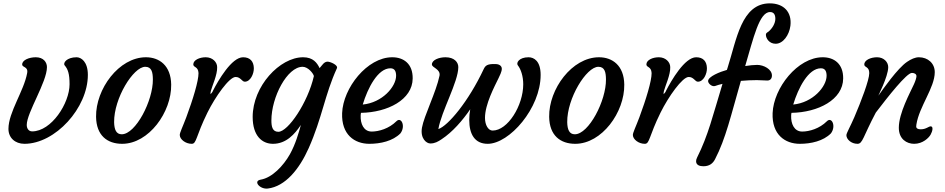

<svg xmlns="http://www.w3.org/2000/svg" viewBox="-20 -843 5570 1132"><path d="M29.8 -83C29.8 -30.8 68.8 4.9 124 4.9C306.2 4.9 498 -207 498 -401.4C498 -479.5 458.5 -505.4 431.6 -505.4C374 -505.4 349.6 -472.2 361.3 -457.5C380.4 -435.1 390.1 -408.2 390.1 -346.2C390.1 -234.4 283.2 -68.4 169.4 -68.4C149.4 -68.4 137.7 -85 137.7 -106.4C137.7 -178.7 256.8 -359.4 256.8 -447.3C256.8 -476.1 236.3 -505.4 190.9 -505.4C152.3 -505.4 110.8 -489.3 110.8 -462.9C110.8 -443.8 147.5 -451.7 140.1 -412.1C121.1 -306.6 29.8 -181.2 29.8 -83Z M546.4 -154.3C547.9 -43.9 612.8 4.9 700.2 4.9C857.4 4.9 991.7 -182.1 989.3 -344.2C987.8 -456.5 919.4 -505.4 840.3 -505.4C680.7 -505.4 543.9 -317.4 546.4 -154.3ZM652.8 -122.6C651.4 -263.7 766.1 -449.2 836.4 -449.2C874.5 -449.2 880.9 -416.5 881.3 -375C882.8 -249.5 779.8 -51.3 697.8 -51.3C665 -51.3 653.8 -79.1 652.8 -122.6Z M1040 -45.9C1040.5 -22 1073.2 4.9 1110.4 4.9C1139.6 4.9 1133.8 -38.6 1203.1 -179.2C1249.5 -272.9 1331.5 -389.2 1369.1 -389.2C1398.9 -389.2 1406.2 -361.3 1423.3 -361.3C1456.5 -361.3 1477.5 -408.2 1476.6 -441.4C1475.6 -480 1455.6 -505.4 1413.1 -505.4C1345.7 -505.4 1266.6 -368.7 1235.4 -307.6C1233.9 -302.2 1226.6 -292 1221.2 -287.6C1220.2 -292.5 1221.7 -298.8 1223.1 -306.6C1230.5 -335.9 1262.2 -402.8 1260.3 -447.3C1260.3 -476.6 1233.4 -505.4 1192.9 -505.4C1156.7 -505.4 1119.6 -489.3 1119.6 -462.9C1120.6 -443.8 1148.4 -452.1 1150.4 -412.1C1150.9 -365.7 1117.2 -256.3 1078.6 -152.3C1058.1 -97.2 1038.1 -58.1 1040 -45.9Z M1589.4 4.9C1667.5 4.9 1717.8 -52.2 1753.9 -106.4C1741.7 -61 1722.2 7.3 1689 66.9C1650.9 134.3 1584.5 205.1 1516.6 216.3C1470.7 224.1 1511.7 274.4 1559.1 268.6C1662.1 255.9 1744.6 154.8 1799.8 30.8C1878.9 -146.5 1895 -285.2 1966.3 -440.4C1975.1 -459.5 1926.8 -479.5 1911.6 -479.5C1890.1 -479.5 1879.4 -458 1864.3 -441.4C1849.6 -472.2 1826.2 -505.4 1767.1 -505.4C1628.9 -505.4 1469.7 -334 1469.7 -153.8C1469.7 -41.5 1525.4 4.9 1589.4 4.9ZM1580.1 -132.8C1580.1 -270.5 1673.3 -449.2 1764.2 -449.2C1796.4 -449.2 1827.6 -409.7 1830.6 -394.5C1794.9 -237.8 1678.2 -65.9 1621.1 -65.9C1585.4 -65.9 1580.1 -98.6 1580.1 -132.8Z M1997.1 -176.3C1992.2 -49.3 2070.3 4.9 2157.7 4.9C2223.1 4.9 2295.9 -11.2 2340.8 -56.6C2373 -99.1 2345.7 -157.2 2316.9 -127.9C2273.9 -85 2213.9 -67.4 2171.4 -67.4C2124 -67.4 2104.5 -113.8 2106.4 -161.1C2106.4 -167.5 2107.4 -173.3 2108.4 -177.7C2265.1 -180.2 2412.1 -254.9 2413.1 -380.4C2414.1 -467.3 2359.4 -505.4 2292.5 -505.4C2144.5 -505.4 2002.9 -324.2 1997.1 -176.3ZM2118.7 -226.6C2147.9 -323.7 2207.5 -440.4 2281.7 -440.4C2307.6 -440.4 2315.4 -421.4 2315.4 -396C2314.9 -331.5 2233.9 -237.8 2118.7 -226.6Z M2517.1 2.9C2544.4 2.9 2563 -8.3 2583.5 -22C2648.4 -64.5 2707 -132.8 2752.4 -198.7C2748.5 -178.2 2746.6 -157.2 2746.6 -135.7C2746.6 -51.3 2779.3 4.9 2855.5 4.9C2982.9 4.9 3167.5 -204.6 3167.5 -401.4C3167.5 -483.4 3127.9 -505.4 3096.2 -505.4C3040 -505.4 3021.5 -472.2 3033.2 -457.5C3050.8 -435.5 3064.9 -393.6 3064.9 -346.2C3064.9 -220.7 2973.6 -73.2 2884.3 -73.2C2858.9 -73.2 2839.4 -105.5 2839.4 -147.9C2839.4 -228 2895 -332 2919.4 -382.3C2925.3 -395.5 2939.5 -420.9 2938.5 -439C2938 -451.7 2927.2 -464.4 2903.3 -465.3C2853 -467.3 2841.8 -456.5 2832 -436C2742.2 -244.6 2621.6 -101.1 2564.5 -82C2582 -186.5 2682.1 -360.8 2682.1 -447.3C2682.1 -476.1 2658.7 -505.4 2606.4 -505.4C2567.9 -505.4 2526.4 -489.3 2526.4 -462.9C2526.4 -443.8 2578.6 -436 2571.3 -396.5C2551.3 -299.8 2480 -159.7 2467.8 -90.3C2457 -26.4 2494.1 2.9 2517.1 2.9Z M3217.8 -154.3C3219.2 -43.9 3284.2 4.9 3371.6 4.9C3528.8 4.9 3663.1 -182.1 3660.6 -344.2C3659.2 -456.5 3590.8 -505.4 3511.7 -505.4C3352.1 -505.4 3215.3 -317.4 3217.8 -154.3ZM3324.2 -122.6C3322.8 -263.7 3437.5 -449.2 3507.8 -449.2C3545.9 -449.2 3552.2 -416.5 3552.7 -375C3554.2 -249.5 3451.2 -51.3 3369.1 -51.3C3336.4 -51.3 3325.2 -79.1 3324.2 -122.6Z M3711.4 -45.9C3711.9 -22 3744.6 4.9 3781.7 4.9C3811 4.9 3805.2 -38.6 3874.5 -179.2C3920.9 -272.9 4002.9 -389.2 4040.5 -389.2C4070.3 -389.2 4077.6 -361.3 4094.7 -361.3C4127.9 -361.3 4148.9 -408.2 4147.9 -441.4C4147 -480 4127 -505.4 4084.5 -505.4C4017.1 -505.4 3938 -368.7 3906.7 -307.6C3905.3 -302.2 3897.9 -292 3892.6 -287.6C3891.6 -292.5 3893.1 -298.8 3894.5 -306.6C3901.9 -335.9 3933.6 -402.8 3931.6 -447.3C3931.6 -476.6 3904.8 -505.4 3864.3 -505.4C3828.1 -505.4 3791 -489.3 3791 -462.9C3792 -443.8 3819.8 -452.1 3821.8 -412.1C3822.3 -365.7 3788.6 -256.3 3750 -152.3C3729.5 -97.2 3709.5 -58.1 3711.4 -45.9Z M4090.3 85C4085.9 93.3 4084 101.1 4084 107.4C4084 130.4 4105 137.2 4127 137.2C4162.6 137.2 4183.1 120.6 4195.8 95.7C4258.8 -25.4 4289.1 -161.1 4348.1 -366.2C4379.9 -369.1 4412.1 -370.6 4441.9 -370.6C4464.4 -370.6 4485.4 -368.2 4503.9 -368.2C4522.5 -368.2 4531.2 -380.9 4531.2 -397.9C4531.2 -434.6 4483.4 -460.4 4443.8 -460.4C4423.3 -460.4 4398.9 -457.5 4373.5 -453.6C4422.4 -618.7 4456.1 -772 4520 -772C4542.5 -772 4551.3 -756.3 4551.3 -731.9C4551.3 -704.6 4532.2 -673.8 4510.3 -656.2C4498.5 -648.9 4495.6 -645.5 4495.6 -637.7C4495.6 -617.7 4514.6 -585 4553.2 -585C4597.2 -585 4633.3 -636.7 4640.1 -690.9C4649.9 -771.5 4601.1 -823.2 4518.6 -823.2C4350.6 -823.2 4322.8 -608.9 4270 -444.3L4265.6 -430.7C4225.6 -419.9 4154.8 -391.6 4154.8 -365.2C4154.8 -352.1 4172.9 -335 4189 -335C4191.4 -335 4193.4 -335 4195.8 -335.9C4209.5 -340.8 4224.1 -345.2 4239.7 -348.6C4182.1 -159.7 4155.8 -45.9 4090.3 85Z M4535.2 -176.3C4530.3 -49.3 4608.4 4.9 4695.8 4.9C4761.2 4.9 4834 -11.2 4878.9 -56.6C4911.1 -99.1 4883.8 -157.2 4855 -127.9C4812 -85 4752 -67.4 4709.5 -67.4C4662.1 -67.4 4642.6 -113.8 4644.5 -161.1C4644.5 -167.5 4645.5 -173.3 4646.5 -177.7C4803.2 -180.2 4950.2 -254.9 4951.2 -380.4C4952.1 -467.3 4897.5 -505.4 4830.6 -505.4C4682.6 -505.4 4541 -324.2 4535.2 -176.3ZM4656.7 -226.6C4686 -323.7 4745.6 -440.4 4819.8 -440.4C4845.7 -440.4 4853.5 -421.4 4853.5 -396C4853 -331.5 4772 -237.8 4656.7 -226.6Z M4970.2 -45.9C4970.2 -22 4998.5 4.9 5035.6 4.9C5066.4 4.9 5067.9 -36.1 5143.6 -179.2C5215.3 -272.9 5325.2 -413.1 5356.4 -413.1C5370.1 -413.1 5383.3 -407.2 5383.3 -394C5383.3 -384.8 5377 -364.7 5368.2 -345.7C5345.2 -294.9 5279.3 -176.3 5279.3 -89.8C5279.3 -22.5 5326.2 4.9 5369.6 4.9C5420.9 4.9 5456.1 -30.3 5466.8 -49.3C5478.5 -69.8 5483.9 -98.1 5467.3 -98.1C5454.6 -98.1 5440.4 -80.6 5408.2 -80.6C5391.6 -80.6 5381.8 -86.4 5381.8 -97.2C5381.8 -100.6 5382.3 -104 5382.8 -108.4C5399.4 -215.3 5491.2 -326.2 5491.2 -417.5C5491.2 -469.7 5450.7 -505.4 5397.5 -505.4C5376 -505.4 5351.6 -494.6 5328.1 -478.5C5272 -440.9 5184.6 -315.4 5159.7 -280.3C5152.3 -269.5 5216.8 -390.1 5216.8 -447.3C5216.8 -476.6 5191.4 -505.4 5150.9 -505.4C5114.7 -505.4 5075.7 -489.3 5075.7 -462.9C5075.7 -443.8 5105 -452.1 5105 -412.1C5105 -370.6 5056.6 -244.6 5017.1 -152.3C4993.7 -97.7 4970.2 -58.1 4970.2 -45.9Z"/></svg>

Font: Courgette
Style: Regular
Weight: 400
Designer: Karolina Lach
Foundry: Karolina Lach
Version: Version 1.002